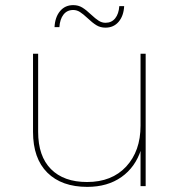

<svg xmlns="http://www.w3.org/2000/svg" viewBox="-20 -727 704 750"><path d="M109 -212V-517H129V-212Q129 -117 179 -66.5Q229 -16 320 -16Q417 -16 473 -76.5Q529 -137 529 -236V-517H549V0H529V-146L531 -143Q509 -74 454.5 -35.5Q400 3 321 3Q221 3 165 -52.5Q109 -108 109 -212ZM321 -657Q305 -672 292.5 -680Q280 -688 266 -688Q242 -688 228 -670Q214 -652 212 -621H193Q195 -660 214.5 -683.5Q234 -707 266 -707Q286 -707 301.5 -697.5Q317 -688 337 -669Q353 -654 365.5 -646Q378 -638 392 -638Q416 -638 430 -655.5Q444 -673 446 -703H465Q463 -665 443.5 -642Q424 -619 392 -619Q372 -619 356.5 -628.5Q341 -638 321 -657Z"/></svg>

Font: iiserrat Thin
Style: Regular
Weight: 100
Designer: Akira Ohta
Foundry: Akira Ohta
Version: Version 1.200;Glyphs 3.3.1 (3343)